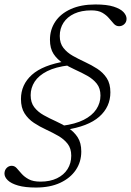

<svg xmlns="http://www.w3.org/2000/svg" viewBox="-32 -706 588 861"><path d="M277.5 -413Q217.5 -406 179.5 -386.8Q141.5 -367.5 123.5 -339.8Q105.5 -312 105.5 -279Q105.5 -246 121.8 -225Q138 -204 164 -189.5Q190 -175 219 -162Q248 -149 274 -132.2Q300 -115.5 316.2 -90.5Q332.5 -65.5 332.5 -26.5Q332.5 20 308 56.2Q283.5 92.5 238 113.8Q192.5 135 129 135Q80.5 135 49.2 126Q18 117 3 102.5Q-12 88 -12 72Q-11.5 56.5 -2 47Q7.5 37.5 20.5 37.5Q33.5 37.5 43 48.2Q52.5 59 64.8 73Q77 87 96.8 97.8Q116.5 108.5 149.5 108.5Q192.5 108.5 223.5 93.5Q254.5 78.5 271 52.2Q287.5 26 287.5 -8Q287.5 -40.5 271.2 -61.2Q255 -82 229.2 -96.8Q203.5 -111.5 174.8 -124.8Q146 -138 120.2 -155Q94.5 -172 78.2 -197.5Q62 -223 62 -262Q62 -326.5 111 -370.5Q160 -414.5 264.5 -431.5ZM418.5 -277.5Q418.5 -310 402 -330.8Q385.5 -351.5 359.8 -366Q334 -380.5 305 -393.5Q276 -406.5 250.2 -423Q224.5 -439.5 208.2 -464.2Q192 -489 192 -527.5Q192 -573 215.8 -608.8Q239.5 -644.5 285.2 -665.2Q331 -686 396 -686Q447.5 -686 477.8 -676.2Q508 -666.5 521.8 -651.8Q535.5 -637 535.5 -622Q535.5 -607 525.5 -597.8Q515.5 -588.5 502 -588.5Q488.5 -588.5 478.8 -599Q469 -609.5 457.2 -623.8Q445.5 -638 427 -648.8Q408.5 -659.5 377.5 -659.5Q333 -659.5 301.2 -644.8Q269.5 -630 252.8 -604.2Q236 -578.5 236 -544.5Q236 -512 252.5 -491Q269 -470 294.8 -455.5Q320.5 -441 349.2 -427.8Q378 -414.5 404 -397.8Q430 -381 446.5 -356Q463 -331 463 -292Q463 -226.5 413 -182.5Q363 -138.5 260 -123.5L247 -142Q305.5 -149.5 343.2 -168.5Q381 -187.5 399.8 -215.8Q418.5 -244 418.5 -277.5Z"/></svg>

Font: Newsreader 16pt 16pt Light
Style: Italic
Weight: 300
Italic angle: -17°
Version: Version 1.003